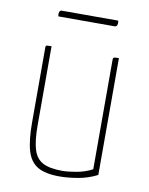

<svg xmlns="http://www.w3.org/2000/svg" viewBox="-77 -705 599 772"><g transform="rotate(10 222.5 -319.0)"><path d="M219 10Q161 10 129.5 -8.5Q98 -27 85.5 -69.5Q73 -112 73 -185V-490Q73 -495 74 -497Q75 -499 80 -499.5Q85 -500 97 -500V-178Q97 -114 108 -78.5Q119 -43 147 -28.5Q175 -14 227 -14Q247 -14 282.5 -20Q318 -26 348 -42V-490Q348 -495 350 -497Q352 -499 357.5 -499.5Q363 -500 372 -500V-23Q335 -4 293.5 3Q252 10 219 10ZM103 -623Q102 -627 102 -630Q102 -633 102 -636Q103 -642 105.5 -645Q108 -648 113 -648H343Q344 -644 344 -641Q344 -638 344 -635Q343 -629 340.5 -626Q338 -623 333 -623Z"/></g></svg>

Font: Yanone Kaffeesatz ExtraLight ExtraLight
Style: Regular
Weight: 250
Version: Version 2.003